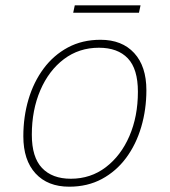

<svg xmlns="http://www.w3.org/2000/svg" viewBox="-20 -692 640 724"><path d="M241 12Q160 12 114 -38Q68 -88 68 -178Q68 -252 87.5 -317.5Q107 -383 144.5 -433.5Q182 -484 236 -513Q290 -542 359 -542Q440 -542 486 -492Q532 -442 532 -352Q532 -279 512.5 -213Q493 -147 455.5 -96.5Q418 -46 364 -17Q310 12 241 12ZM247 -18Q322 -18 379 -61.5Q436 -105 468 -179Q500 -253 500 -346Q500 -432 462 -472Q424 -512 353 -512Q278 -512 221 -469Q164 -426 132 -351.5Q100 -277 100 -184Q100 -99 138.5 -58.5Q177 -18 247 -18ZM256 -644 262 -672H510L504 -644Z"/></svg>

Font: Geist Mono Thin
Style: Italic
Weight: 100
Italic angle: -12°
Monospace: yes
Designer: Basement.studio, Andrés Briganti, Mateo Zaragoza
Foundry: Basement.studio, Vercel, Andrés Briganti, Guido Ferreyra, Mateo Zaragoza
Version: Version 1.500; ttfautohint (v1.8.4.7-5d5b)